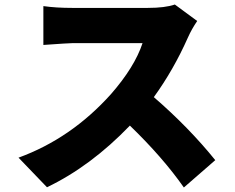

<svg xmlns="http://www.w3.org/2000/svg" viewBox="-20 -776 1040 850"><path d="M853 -683Q829 -648 812 -610Q748 -466 661 -346Q816 -212 933 -67L794 54Q700 -80 555 -220Q382 -40 188 53L62 -78Q295 -163 471 -359Q576 -479 611 -585H300Q284 -585 172 -577V-749Q228 -741 300 -741H634Q711 -741 754 -756Z"/></svg>

Font: KaiGen Gothic KR Heavy
Style: Heavy
Weight: 900
Designer: Ryoko NISHIZUKA  (kana & ideographs); Paul D. Hunt (Latin, Greek & Cyrillic); Wenlong ZHANG  (bopomofo); Sandoll Communi
Foundry: Adobe Systems Incorporated
Version: Version 1.002 March 28, 2018